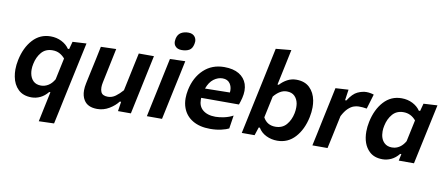

<svg xmlns="http://www.w3.org/2000/svg" viewBox="-78 -1066 3685 1585"><g transform="rotate(10 1764.5 -274.0)"><path d="M301.5 196Q312.5 142 323.5 90.5Q334.5 38.5 346.5 -18L354.5 -56.5H344.5Q315 -20.5 279.8 -4Q244.5 12.5 207.5 12.5Q137 12.5 95.8 -27.2Q54.5 -67 42.5 -132Q37 -160.5 37 -191Q37 -230 46 -272.5Q68.5 -379.5 128.5 -445.2Q188.5 -511 277.5 -511Q327.5 -511 369.2 -490Q411 -469 434 -434.5H445L462 -498L578 -504.5Q565 -443.5 552.5 -386Q540 -328.5 527 -267L475 -24.5Q462 37 451.5 87.5Q440.5 137.5 429 192ZM268 -97Q299 -97 328 -114.5Q357 -132 378.5 -169L417 -350Q398 -372.5 372.5 -386.5Q347 -400.5 312.5 -400.5Q254.5 -400.5 220.5 -361Q186.5 -321.5 174.5 -262.5Q169 -237.5 169 -214.5Q169 -197.5 172 -181.5Q179 -143.5 202.8 -120.2Q226.5 -97 268 -97Z M758 12.5Q677 12.5 645.5 -40Q625 -73 625 -120.5Q625 -148 632 -180.5Q636.5 -202 641 -223L651.5 -272Q666 -340 677.5 -392Q688.5 -444 699.5 -498L827.5 -502Q816.5 -448.5 805.5 -396.5Q794.5 -344 782.5 -286.5L767 -212.5Q762 -189 762 -170Q762 -147.5 769 -131.5Q781.5 -102 827 -102Q862 -102 891.8 -123.8Q921.5 -145.5 949.5 -178L972.5 -286.5Q984.5 -343.5 995.2 -394Q1006 -444.5 1017.5 -498H1144.5Q1133 -444 1122 -392Q1111 -339.5 1096.5 -271.5L1085 -217Q1072 -155.5 1061.2 -104.8Q1050.5 -54 1039 0H931L943 -80H932Q904.5 -43.5 858 -15.5Q811.5 12.5 758 12.5Z M1173 0Q1183 -48 1195 -104.5Q1206 -155 1219 -217L1229.5 -266.5Q1245 -339 1256 -392Q1267 -444.5 1278.5 -498L1406.5 -502Q1395 -446.5 1383.8 -393.5Q1372.5 -340.5 1356.5 -266.5L1346 -217Q1333 -155 1322.2 -104.5Q1311.5 -54 1300 0ZM1360.5 -587.5Q1324 -587.5 1306 -609.5Q1293 -624.5 1293 -648.5Q1293 -659 1295.5 -671Q1303.5 -707.5 1329.2 -723.2Q1355 -739 1391.5 -739Q1428.5 -739 1446.5 -715Q1459 -698 1459 -675.5Q1459 -666 1456.5 -655.5Q1448.5 -615.5 1423.2 -601.5Q1398 -587.5 1360.5 -587.5Z M1704.5 12.5Q1617 12.5 1558 -22.5Q1499 -57.5 1475.5 -121.5Q1462 -158 1462 -202Q1462 -235 1469.5 -272Q1492 -380.5 1561.2 -445.5Q1630.5 -510.5 1733 -510.5Q1809 -510.5 1856.8 -481.8Q1904.5 -453 1922 -402Q1930.5 -376 1930.5 -346Q1930.5 -317.5 1922.5 -284.5Q1914.5 -253.5 1905 -227H1588.5Q1588 -219 1588 -211.5Q1588 -157.5 1622.5 -127.5Q1661.5 -93.5 1731 -93.5Q1764 -93.5 1804.5 -102.5Q1845 -111.5 1877.5 -129.5L1860.5 -18.5Q1840.5 -7.5 1798.2 2.5Q1756 12.5 1704.5 12.5ZM1735 -416Q1696.5 -416 1661.2 -389.8Q1626 -363.5 1606 -308L1814 -311.5Q1815 -320 1815 -328Q1815 -360.5 1798.5 -385.5Q1778 -416 1735 -416Z M2267 12.5Q2217 12.5 2174 -8.5Q2131 -29.5 2108 -68.5H2098.5L2076 0H1968.5Q1980 -54 1990.8 -104.5Q2001.5 -155 2014.5 -216.5L2073.5 -493Q2086.5 -555.5 2099 -614.5Q2111.5 -673 2124 -732.5L2253 -744.5Q2240.5 -685 2227.5 -623.2Q2214.5 -561.5 2200 -493.5L2189.5 -444.5H2200.5Q2226.5 -473.5 2261.2 -492.2Q2296 -511 2337 -511Q2407.5 -511 2448.8 -471.2Q2490 -431.5 2502.5 -366.5Q2507.5 -338.5 2507.5 -309Q2507.5 -269 2498.5 -226Q2476 -119 2416 -53.2Q2356 12.5 2267 12.5ZM2232 -98.5Q2290 -98.5 2324 -137.8Q2358 -177 2370 -236Q2375 -261.5 2375 -284.5Q2375 -301.5 2372.5 -317.5Q2365.5 -355 2341.8 -378.5Q2318 -402 2276.5 -402Q2246 -402 2219 -385.5Q2192 -369 2168 -340L2129.5 -159Q2162 -98.5 2232 -98.5Z M2560.5 0Q2572 -54 2583 -104.5Q2593.5 -154.5 2606.5 -217L2617 -266.5Q2628 -318.5 2640.5 -377Q2653 -435.5 2666 -498L2774.5 -504.5L2761.5 -414H2772.5Q2811 -475 2850.5 -493Q2890 -511 2924 -511Q2940.5 -511 2957.2 -508Q2974 -505 2986.5 -500.5L2949.5 -377Q2930.5 -380.5 2914.5 -381.5Q2898.5 -382.5 2881 -382.5Q2862.5 -382.5 2840 -374.8Q2817.5 -367 2793.8 -344.5Q2770 -322 2747 -278L2732.5 -210.5Q2720.5 -153.5 2710 -104Q2699.5 -54.5 2687.5 0Z M3149.5 12.5Q3079 12.5 3038 -27.5Q2979 -84 2979 -190.5Q2979 -229.5 2988 -272.5Q3010.5 -379.5 3070.5 -445.2Q3130.5 -511 3219.5 -511Q3270 -511 3311.5 -490Q3353 -469 3376 -434.5H3387L3404 -498L3520 -504.5L3412 0H3284.5L3296.5 -56.5H3286.5Q3257.5 -20.5 3222 -4Q3186.5 12.5 3149.5 12.5ZM3210 -97Q3221.5 -97 3231.5 -99Q3286.5 -110 3320.5 -169L3359 -350Q3316.5 -400.5 3254.5 -400.5Q3197 -400.5 3162.8 -361Q3128.5 -321.5 3116.5 -262.5Q3111 -238 3111 -215Q3111 -153 3145 -120.5Q3169 -97 3210 -97Z"/></g></svg>

Font: Heraclito SemiBold
Style: Italic
Weight: 600
Italic angle: -12°
Designer: Kostas Bartsokas (font) & Cristiano Sobral (main changes)
Foundry: Kostas Bartsokas (font) & Cristiano Sobral (main changes)
Version: Version 1.00;July 8, 2020;FontCreator 13.0.0.2655 64-bit